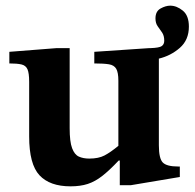

<svg xmlns="http://www.w3.org/2000/svg" viewBox="-20 -648 687 678"><path d="M229 10Q156 10 119.5 -29Q83 -68 83 -166V-359Q83 -390 77 -403.5Q71 -417 55.5 -420.5Q40 -424 13 -424V-465L179 -478H226V-195Q226 -148 234.5 -125Q243 -102 258.5 -95Q274 -88 295 -88Q328 -88 349 -99Q370 -110 398 -133V-363Q398 -392 390.5 -405Q383 -418 364.5 -421Q346 -424 313 -424V-465L506 -478H510Q543 -479 551.5 -485.5Q560 -492 560 -504Q560 -522 552.5 -533Q545 -544 537 -555Q529 -566 529 -583Q529 -608 547 -618Q565 -628 581 -628Q604 -628 625.5 -610.5Q647 -593 647 -554Q647 -507 615 -479Q583 -451 541 -441V-135Q541 -88 555 -74Q569 -60 609 -60H615V-23L442 6H403V-81H399Q367 -47 341.5 -27Q316 -7 290 1.5Q264 10 229 10Z"/></svg>

Font: STIX Two Text
Style: Bold
Weight: 700
Designer: Ross Mills, John Hudson & Paul Hanslow, Tiro Typeworks Ltd; with prior portions MicroPress Inc., and Coen Hoffman.
Foundry: Tiro Typeworks Ltd
Version: Version 2.13 b171